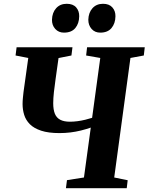

<svg xmlns="http://www.w3.org/2000/svg" viewBox="-20 -992 783 1012"><path d="M327.5 0 333 -42.5 422.5 -56.5 458.5 -319.5Q434 -311 407 -304.2Q380 -297.5 351.5 -294Q323 -290.5 293.5 -290.5Q235 -290.5 196.8 -303.2Q158.5 -316 137.2 -337.5Q116 -359 107.5 -386.5Q99 -414 99 -443.5Q99 -460 100.8 -477Q102.5 -494 104 -507.5L129 -686.5L62 -699.5L67.5 -743H362L356.5 -699.5L288.5 -686L273 -575.5Q268 -540.5 264.2 -507Q260.5 -473.5 260.5 -448Q260.5 -414 269.2 -392.5Q278 -371 297.5 -360.8Q317 -350.5 348.5 -350.5Q367 -350.5 388.2 -353.2Q409.5 -356 429.8 -361Q450 -366 465.5 -371L508.5 -686.5L434 -699.5L439 -743H743L738 -699.5L667.5 -686.5L582 -56.5L653 -42L648 0ZM317 -820Q289 -820 271.2 -839.5Q253.5 -859 254 -888Q255 -925.5 276 -948.8Q297 -972 331.5 -972Q365 -972 381.5 -953Q398 -934 397.5 -906Q397 -868.5 377 -844.2Q357 -820 317 -820ZM508.5 -820Q480 -820 462.8 -839.5Q445.5 -859 445.5 -888Q446.5 -925.5 467.5 -948.8Q488.5 -972 523 -972Q555.5 -972 572.2 -953Q589 -934 588.5 -906Q588 -868.5 567.8 -844.2Q547.5 -820 508.5 -820Z"/></svg>

Font: Merriweather 48pt ExtraBold
Style: Italic
Weight: 800
Italic angle: -7.8°
Version: Version 2.101